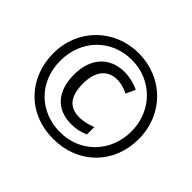

<svg xmlns="http://www.w3.org/2000/svg" viewBox="-166 -1005 1163 1163"><g transform="rotate(45 415.5 -423.0)"><path d="M416 -56C629 -56 783 -209 783 -422C783 -633 624 -790 415 -790C209 -790 49 -633 49 -424C49 -219 193 -56 416 -56ZM416 -114C243 -114 111 -239 111 -422C111 -598 237 -732 415 -732C587 -732 719 -598 719 -423C719 -248 590 -114 416 -114ZM431 -196C473 -196 507 -205 541 -220V-283C506 -269 467 -260 436 -260C346 -260 306 -315 306 -422C306 -526 354 -585 437 -585C465 -585 498 -577 531 -560L559 -620C520 -639 475 -649 435 -649C306 -649 229 -559 229 -422C229 -280 301 -196 431 -196Z"/></g></svg>

Font: Noto Sans Malayalam UI Condensed SemiBold
Style: Regular
Weight: 600
Width: 3
Designer: Jelle Bosma - Monotype Design Team
Foundry: Monotype Imaging Inc.
Version: Version 2.104